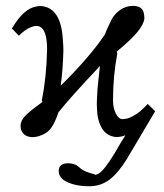

<svg xmlns="http://www.w3.org/2000/svg" viewBox="-20 -462 563 661"><path d="M21 -363.8Q62 -434.1 106.9 -439.9Q119.6 -442.9 134.8 -439Q192.4 -424.3 196.8 -318.8Q198.2 -305.7 198.2 -287.1Q196.3 -219.2 189 -167Q288.1 -264.6 340.8 -342.8Q345.7 -356.9 358.9 -383.8Q369.6 -410.2 391.1 -426Q412.6 -441.9 439.9 -441.9Q461.4 -440.4 469.2 -430.2Q477.1 -419.9 477.1 -397.9Q474.6 -377.9 452.6 -351.3Q430.7 -324.7 381.8 -284.2Q381.8 -282.7 383.8 -276.9Q369.1 -201.2 369.1 -116.2Q369.1 -90.3 378.9 -71Q388.7 -51.8 401.9 -51.8Q418 -51.8 435.8 -61.3Q453.6 -70.8 463.1 -79.3Q472.7 -87.9 488.8 -104L514.2 -79.1L417 85Q387.2 133.3 357.2 156.2Q327.1 179.2 287.1 179.2Q231 179.2 198.2 157.2Q182.1 144.5 182.1 127Q182.1 100.1 214.8 100.1Q227.5 100.1 242.2 106Q252.4 112.8 258.8 119.1Q272.5 129.9 306.2 138.2L307.1 140.1Q319.8 138.7 331.1 126Q354 104 398.9 23.9Q400.4 22 405 14.9Q409.7 7.8 411.1 3.9Q396.5 9.8 379.9 9.8Q347.2 6.8 331.3 -19.8Q315.4 -46.4 314 -85Q312.5 -105.5 314 -126Q314.5 -142.1 315.9 -159.2Q317.4 -176.3 320.3 -200.4Q323.2 -224.6 324.2 -234.9Q223.1 -127.9 181.2 -75.2Q169.9 -41 156 -21.5Q142.1 -2 113.8 6.8Q97.2 11.2 85.9 9.8Q68.4 7.8 59.6 -2.9Q50.8 -13.7 50.8 -28.8Q50.8 -46.9 67.6 -64Q84.5 -81.1 126 -110.8Q126 -113.3 124 -117.2Q140.1 -195.8 142.1 -292Q142.1 -360.8 115.2 -371.1Q106.4 -374 94.2 -371.1Q74.7 -365.2 57.1 -350.1Q54.7 -348.6 44.9 -338.9L35.2 -349.1Q33.7 -351.1 21 -363.8Z"/></svg>

Font: Common Serif Medium
Style: Regular
Weight: 500
Designer: Philipp H. Poll, Khaled Hosny
Foundry: Stefan Peev, Context Ltd.
Version: Version 1.026